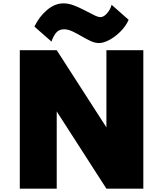

<svg xmlns="http://www.w3.org/2000/svg" viewBox="-20 -1124 972 1144"><path d="M98 0H318V-460L614 0H834V-825H614V-365L318 -825H98ZM569.5 -867.5Q597 -867.5 631.5 -886Q666 -904.5 697.5 -935.8Q729 -967 746.5 -1006L645 -1095.5Q638.5 -1069 618.5 -1045.5Q598.5 -1022 578.5 -1022Q564 -1022 539.2 -1034.5Q514.5 -1047 483.8 -1063Q453 -1079 420.8 -1091.5Q388.5 -1104 358.5 -1104Q307 -1104 260 -1064.2Q213 -1024.5 185 -965.5L287 -876Q294.5 -902.5 312 -926Q329.5 -949.5 361.5 -949.5Q385 -949.5 411.5 -937Q438 -924.5 465.2 -908.5Q492.5 -892.5 519 -880Q545.5 -867.5 569.5 -867.5Z"/></svg>

Font: Spartan Black
Style: Regular
Weight: 900
Designer: Matt Bailey, Mirko Velimirovic
Foundry: Matt Bailey
Version: Version 1.003; ttfautohint (v1.8.3)